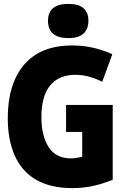

<svg xmlns="http://www.w3.org/2000/svg" viewBox="-20 -958 640 988"><path d="M353 10Q239 10 165 -33.5Q91 -77 55.5 -158Q20 -239 20 -350Q20 -526 104 -625Q188 -724 351 -724Q413 -724 465 -711Q517 -698 558 -679L506 -537Q473 -554 438.5 -563.5Q404 -573 368 -573Q283 -573 238 -518Q193 -463 193 -355Q193 -260 230 -201.5Q267 -143 345 -143Q357 -143 371.5 -145Q386 -147 403 -151V-279H320V-418H560V-33Q503 -10 453.5 0Q404 10 353 10ZM332 -762Q227 -762 227 -851Q227 -938 332 -938Q385 -938 410 -915.5Q435 -893 435 -851Q435 -810 410.5 -786Q386 -762 332 -762Z"/></svg>

Font: Noto Sans Mono Black
Style: Regular
Weight: 900
Designer: Monotype Design Team
Foundry: Monotype Imaging Inc.
Version: Version 2.014